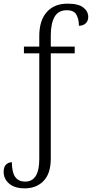

<svg xmlns="http://www.w3.org/2000/svg" viewBox="-27 -791 503 1051"><path d="M108 240Q53 240 23 214Q-7 188 -7 150Q-7 122 6.5 109.5Q20 97 38 97Q38 150 55.5 176.5Q73 203 111 203Q188 203 188 79V-499H104V-536H188V-593Q188 -679 229 -725Q270 -771 343 -771Q402 -771 429 -750Q456 -729 456 -699Q456 -676 442 -663Q428 -650 405 -650Q405 -685 391.5 -710Q378 -735 339 -735Q292 -735 271.5 -698.5Q251 -662 251 -597V-536H382V-499H251V76Q251 159 211.5 199.5Q172 240 108 240Z"/></svg>

Font: Noto Serif SemiCondensed Light
Style: Regular
Weight: 300
Width: 4
Designer: Monotype Design Team
Foundry: Monotype Imaging Inc.
Version: Version 2.013